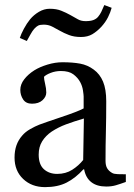

<svg xmlns="http://www.w3.org/2000/svg" viewBox="-20 -748 544 780"><path d="M491.2 -8.8Q468.3 -0.5 450.9 4.6Q433.6 9.8 411.6 9.8Q373.5 9.8 350.8 -8.1Q328.1 -25.9 321.8 -60.1H318.8Q287.1 -24.9 250.7 -6.3Q214.4 12.2 163.1 12.2Q108.9 12.2 74 -21Q39.1 -54.2 39.1 -107.9Q39.1 -135.7 46.9 -157.7Q54.7 -179.7 70.3 -197.3Q82.5 -211.9 102.5 -223.4Q122.6 -234.9 140.1 -241.7Q162.1 -250 229.2 -272.5Q296.4 -294.9 319.8 -307.6V-356Q319.8 -362.3 317.1 -380.4Q314.5 -398.4 305.7 -414.6Q295.9 -432.6 278.1 -446Q260.3 -459.5 227.5 -459.5Q205.1 -459.5 185.8 -451.9Q166.5 -444.3 158.7 -436Q158.7 -426.3 163.3 -407.2Q168 -388.2 168 -372.1Q168 -355 152.6 -340.8Q137.2 -326.7 109.9 -326.7Q85.4 -326.7 74 -344Q62.5 -361.3 62.5 -382.8Q62.5 -405.3 78.4 -425.8Q94.2 -446.3 119.6 -462.4Q141.6 -476.1 172.9 -485.6Q204.1 -495.1 233.9 -495.1Q274.9 -495.1 305.4 -489.5Q335.9 -483.9 360.8 -465.3Q385.7 -447.3 398.7 -416.3Q411.6 -385.3 411.6 -336.4Q411.6 -266.6 410.2 -212.6Q408.7 -158.7 408.7 -94.7Q408.7 -75.7 415.3 -64.5Q421.9 -53.2 435.5 -45.4Q442.9 -41 458.7 -40.5Q474.6 -40 491.2 -40ZM320.8 -266.6Q279.3 -254.4 248 -242.7Q216.8 -231 189.9 -213.4Q165.5 -196.8 151.4 -174.1Q137.2 -151.4 137.2 -120.1Q137.2 -79.6 158.4 -60.5Q179.7 -41.5 212.4 -41.5Q247.1 -41.5 273.4 -58.3Q299.8 -75.2 317.9 -98.1ZM433.6 -716.3Q428.7 -697.8 418.9 -678.2Q409.2 -658.7 392.1 -639.6Q374.5 -620.6 355.2 -609.1Q335.9 -597.7 309.1 -597.7Q281.2 -597.7 260.3 -605.7Q239.3 -613.8 224.1 -622.6Q207 -632.3 191.7 -640.1Q176.3 -647.9 157.7 -647.9Q142.6 -647.9 135 -644Q127.4 -640.1 119.1 -630.9Q111.3 -622.1 103.5 -607.7Q95.7 -593.3 88.9 -581.5L60.5 -593.8Q65.4 -609.4 77.1 -631.3Q88.9 -653.3 102.5 -669.9Q117.2 -687.5 138.2 -700Q159.2 -712.4 182.1 -712.4Q209.5 -712.4 229.2 -704.3Q249 -696.3 265.6 -687Q284.2 -676.8 296.9 -669.4Q309.6 -662.1 328.1 -662.1Q347.7 -662.1 359.6 -666.7Q371.6 -671.4 378.4 -679.7Q386.2 -689 391.4 -699.7Q396.5 -710.4 403.8 -727.5Z"/></svg>

Font: UniBurma_GGSerif
Style: Book
Weight: 400
Designer: Victor San Kho Lin (for Burmese only and related typography optimization with it)
Foundry: http://www.unimm.org
Version: 2.0